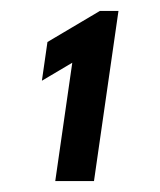

<svg xmlns="http://www.w3.org/2000/svg" viewBox="-20 -845 294 352"><path d="M56.8 -697 112.5 -730 81.3 -513H152.3L197.2 -825H163.2L67 -768Z"/></svg>

Font: Hussar Paneuropjskich
Style: UpCsObl
Weight: 400
Designer: Mew Too, Robert Jablonski
Foundry: Cannot Into Space Fonts
Version: Version 1